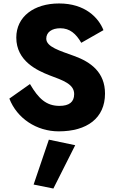

<svg xmlns="http://www.w3.org/2000/svg" viewBox="-20 -736 665 1108"><path d="M153 -251 34 -167C78 -53 191 22 319 22C482 22 586 -54 586 -196C586 -318 505 -378 408 -413C326 -443 247 -465 247 -513C247 -550 279 -573 328 -573C383 -573 419 -541 449 -489L577 -562C549 -634 471 -716 321 -716C176 -716 74 -640 74 -519C74 -383 196 -329 264 -302C344 -272 408 -251 408 -193C408 -147 379 -125 323 -125C247 -125 202 -167 153 -251ZM262 70 174 329 288 352 414 102Z"/></svg>

Font: Jost
Style: Bold
Weight: 700
Version: Version 3.710